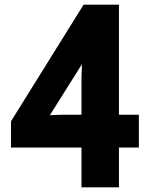

<svg xmlns="http://www.w3.org/2000/svg" viewBox="-20 -800 640 820"><path d="M488 0H328V-170H27V-282L337 -780H488V-310H573V-170H488ZM330 -526 193 -308 244 -310H328V-468Z"/></svg>

Font: Cooper Hewitt
Style: Bold
Weight: 711
Designer: Village Type and Design LLC
Foundry: Cooper Hewitt Smithsonian Design Museum
Version: 1.000